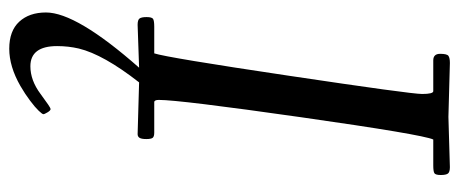

<svg xmlns="http://www.w3.org/2000/svg" viewBox="-310 -402 997 417"><g transform="rotate(90 188.5 -193.5)"><path d="M80.1 180.9Q80.1 239 124 239Q154.5 239 184 217Q213.4 195.1 216.7 195.1Q220 195.1 224 201.8Q228 208.5 228 210.8Q228 213.1 220.6 220.9Q213.1 228.8 198.7 239.6Q184.3 250.5 166.7 260.7Q124.5 284.9 85.8 284.9Q47.1 284.9 27.1 263.2Q7.1 241.5 7.1 205.1Q7.1 138.9 127 2.9L33.9 6.1Q23.4 6.1 20.3 2.1Q17.1 -2 17.1 -13.4Q17.1 -24.9 21.1 -27.5Q25.1 -30 38.1 -30H95.9Q105 -57.4 144.5 -322.4Q184.1 -587.4 184.1 -611.7Q184.1 -636 178 -636H111.1Q96.9 -636 96.9 -650.9Q96.9 -665.8 101.3 -668.9Q105.7 -672.1 116.9 -672.1L233.9 -668.9L343 -672.1Q353.5 -672.1 356.8 -668Q360.1 -663.8 360.1 -652.3Q360.1 -640.9 356.1 -638.4Q352.1 -636 339.1 -636H283Q272.2 -612.8 234.6 -348.8Q197 -84.7 197 -40Q197 -30 201.9 -30H268.1Q276.6 -30 279.3 -26.6Q282 -23.2 282 -12.7Q282 -2.2 279.3 2Q276.6 6.1 271.4 6.1Q266.1 6.1 158.9 2.9Q98.4 80.3 85.4 133.8Q80.1 156.7 80.1 180.9Z"/></g></svg>

Font: Fanwood Text
Style: Italic
Weight: 400
Italic angle: -9°
Version: Version 1.101